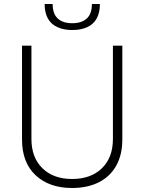

<svg xmlns="http://www.w3.org/2000/svg" viewBox="-20 -928 721 959"><path d="M340 11Q226 11 158 -52.5Q90 -116 90 -231V-700H137V-234Q137 -141 192 -87.5Q247 -34 340 -34Q434 -34 489 -87.5Q544 -141 544 -234V-700H591V-231Q591 -155 560.5 -100.5Q530 -46 473.5 -17.5Q417 11 340 11ZM341 -778Q299 -778 267.5 -792Q236 -806 219.5 -835Q203 -864 203 -908H243Q243 -859 268.5 -835.5Q294 -812 341 -812Q388 -812 413.5 -835.5Q439 -859 439 -908H479Q479 -864 462.5 -835Q446 -806 415 -792Q384 -778 341 -778Z"/></svg>

Font: SUSE ExtraLight
Style: Regular
Weight: 250
Designer: Rene Bieder
Foundry: SUSE
Version: Version 1.000